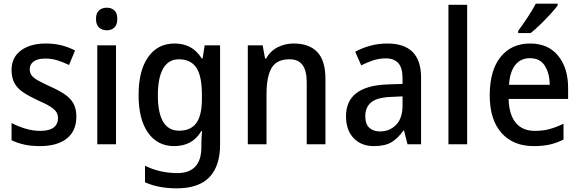

<svg xmlns="http://www.w3.org/2000/svg" viewBox="-20 -786 3159 1046"><path d="M396 -151Q396 -72 343.5 -31Q291 10 198 10Q149 10 111.5 1.5Q74 -7 43 -22V-116Q74 -99 116 -86Q158 -73 199 -73Q249 -73 272.5 -91.5Q296 -110 296 -142Q296 -161 287 -175.5Q278 -190 254.5 -205Q231 -220 185 -240Q140 -261 108 -282Q76 -303 59.5 -332Q43 -361 43 -405Q43 -473 94 -511Q145 -549 230 -549Q274 -549 313 -539.5Q352 -530 389 -511L356 -432Q325 -447 293.5 -457Q262 -467 227 -467Q186 -467 164 -451.5Q142 -436 142 -409Q142 -389 152 -375.5Q162 -362 186.5 -348Q211 -334 255 -314Q298 -295 330 -274Q362 -253 379 -224Q396 -195 396 -151Z M562 -744Q587 -744 603 -729.5Q619 -715 619 -683Q619 -651 603 -636Q587 -621 562 -621Q536 -621 519.5 -636Q503 -651 503 -683Q503 -715 519.5 -729.5Q536 -744 562 -744ZM612 -539V0H510V-539Z M931 -549Q978 -549 1014.5 -530Q1051 -511 1079 -468H1084L1095 -539H1179V2Q1179 118 1121 179Q1063 240 943 240Q842 240 770 207V117Q851 157 947 157Q1010 157 1043.5 122Q1077 87 1077 16V0Q1077 -15 1078 -36.5Q1079 -58 1081 -72H1077Q1051 -29 1014 -9.5Q977 10 929 10Q838 10 786.5 -63Q735 -136 735 -268Q735 -401 787 -475Q839 -549 931 -549ZM954 -463Q898 -463 869 -413Q840 -363 840 -267Q840 -74 956 -74Q1019 -74 1049.5 -115.5Q1080 -157 1080 -248V-269Q1080 -372 1049.5 -417.5Q1019 -463 954 -463Z M1580 -549Q1664 -549 1708.5 -502.5Q1753 -456 1753 -356V0H1651V-338Q1651 -400 1628.5 -431.5Q1606 -463 1557 -463Q1487 -463 1459.5 -415.5Q1432 -368 1432 -273V0H1330V-539H1411L1424 -467H1430Q1453 -509 1493.5 -529Q1534 -549 1580 -549Z M2090 -549Q2274 -549 2274 -364V0H2200L2181 -75H2178Q2147 -31 2111.5 -10.5Q2076 10 2017 10Q1948 10 1906.5 -33.5Q1865 -77 1865 -153Q1865 -318 2091 -326L2173 -329V-360Q2173 -417 2149.5 -442.5Q2126 -468 2082 -468Q2047 -468 2014 -457.5Q1981 -447 1948 -430L1915 -504Q1951 -524 1996 -536.5Q2041 -549 2090 -549ZM2110 -258Q2033 -255 2001.5 -228Q1970 -201 1970 -153Q1970 -110 1992 -90Q2014 -70 2050 -70Q2103 -70 2138 -106Q2173 -142 2173 -211V-261Z M2525 0H2423V-760H2525Z M2868 -549Q2966 -549 3020.5 -482.5Q3075 -416 3075 -307V-247H2751Q2753 -162 2789.5 -117.5Q2826 -73 2894 -73Q2938 -73 2974.5 -83Q3011 -93 3050 -112V-26Q3013 -7 2975 1.5Q2937 10 2888 10Q2775 10 2711.5 -62.5Q2648 -135 2648 -266Q2648 -402 2707 -475.5Q2766 -549 2868 -549ZM2867 -469Q2817 -469 2787.5 -432.5Q2758 -396 2753 -324H2975Q2974 -387 2948 -428Q2922 -469 2867 -469ZM3018 -756Q3004 -737 2978 -708.5Q2952 -680 2923 -652Q2894 -624 2871 -606H2803V-618Q2827 -650 2854 -691Q2881 -732 2899 -766H3018Z"/></svg>

Font: Noto Sans Gurmukhi UI SemiCondensed Medium
Style: Regular
Weight: 500
Width: 4
Designer: Jelle Bosma - Monotype Design Team
Foundry: Monotype Imaging Inc.
Version: Version 2.004; ttfautohint (v1.8.4.7-5d5b)